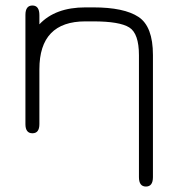

<svg xmlns="http://www.w3.org/2000/svg" viewBox="-20 -477 644 697"><path d="M290 -399.4Q123 -399.4 123 -225.6V-26.4Q123 6.8 97.7 6.8Q72.3 6.8 72.3 -26.4V-422.9Q72.3 -457 97.7 -457Q123 -457 123 -421.9V-388.7Q180.7 -450.2 290 -450.2H318.4Q430.7 -450.2 482.9 -415.5Q535.2 -380.9 535.2 -277.3V166Q535.2 200.2 509.8 200.2Q484.4 200.2 484.4 166V-276.4Q484.4 -355.5 449.2 -377.4Q414.1 -399.4 318.4 -399.4Z"/></svg>

Font: Jura
Style: Book
Weight: 400
Version: Version 2.5